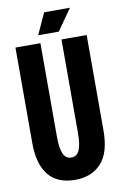

<svg xmlns="http://www.w3.org/2000/svg" viewBox="-91 -853 578 916"><g transform="rotate(-10 198.5 -395.5)"><path d="M198 11Q113 11 69.5 -41.5Q26 -94 26 -198V-660H147V-209Q147 -151 159 -124Q171 -97 198 -97Q225 -97 237 -124Q249 -151 249 -209V-660H371V-198Q371 -90 324.5 -39.5Q278 11 198 11ZM243 -699H143L190 -802H315Z"/></g></svg>

Font: Bricolage Grotesque 96pt Condensed SemiBold
Style: Regular
Weight: 600
Width: 3
Designer: Mathieu Triay
Foundry: Atelier Triay
Version: Version 1.001; ttfautohint (v1.8.4.7-5d5b);gftools[0.9.33.de